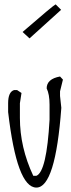

<svg xmlns="http://www.w3.org/2000/svg" viewBox="-20 -848 323 876"><path d="M253.9 -499 267.1 -484.9 253.9 -431.2V-410.2L259.8 -356Q232.9 7.8 146 7.8Q57.1 7.8 17.1 -336.9V-377Q17.1 -428.2 43.9 -437H58.1L78.1 -423.8L70.8 -377V-310.1Q70.8 -175.8 131.8 -45.9H146Q192.9 -64.9 206.1 -301.8V-370.1Q206.1 -418 192.9 -444.8Q192.9 -487.8 253.9 -499ZM114.7 -672.9 83 -702.1Q222.7 -823.2 233.9 -828.1L258.8 -803.2Z"/></svg>

Font: Loved by the King
Style: Regular
Weight: 400
Designer: Kimberly Geswein
Foundry: Kimberly Geswein
Version: Version 1.002 2006